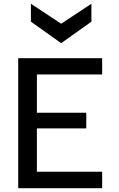

<svg xmlns="http://www.w3.org/2000/svg" viewBox="-20 -984 623 1004"><path d="M514.2 -679.7H75.2V0H514.2V-85.9H172.9V-312.5H431.2V-394.5H172.9V-594.7H514.2ZM299.8 -758.3 458 -870.6V-964.4L299.8 -859.9L141.6 -964.4V-870.6Z"/></svg>

Font: Inder
Style: Regular
Weight: 400
Designer: Irina Smirnova
Foundry: Irina Smirnova
Version: Version 1.001